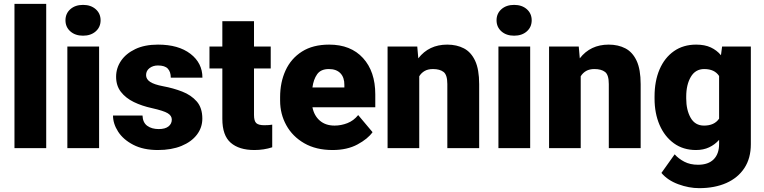

<svg xmlns="http://www.w3.org/2000/svg" viewBox="-20 -770 3971 998"><path d="M220.2 -750V0H55.2V-750Z M320.3 -664.6Q320.3 -699.7 345.7 -722.2Q371.1 -744.6 411.6 -744.6Q452.1 -744.6 477.5 -722.2Q502.9 -699.7 502.9 -664.6Q502.9 -629.4 477.5 -606.9Q452.1 -584.5 411.6 -584.5Q371.1 -584.5 345.7 -606.9Q320.3 -629.4 320.3 -664.6ZM495.1 -528.3V0H330.1V-528.3Z M873 -148.4Q873 -168.5 851.8 -181.4Q830.6 -194.3 769.5 -208Q717.8 -219.2 675.5 -239.7Q633.3 -260.3 608.4 -292.5Q583.5 -324.7 583.5 -371.1Q583.5 -416 609.1 -453.9Q634.8 -491.7 683.3 -514.9Q731.9 -538.1 801.3 -538.1Q907.7 -538.1 970 -490.2Q1032.2 -442.4 1032.2 -366.2H867.7Q867.7 -396.5 852.3 -413.1Q836.9 -429.7 800.8 -429.7Q775.4 -429.7 757.3 -416Q739.3 -402.3 739.3 -379.4Q739.3 -358.4 760.3 -344.5Q781.2 -330.6 827.6 -321.8Q880.9 -312 927.2 -293.9Q973.6 -275.9 1002.7 -242.7Q1031.7 -209.5 1031.7 -153.3Q1031.7 -106.9 1003.4 -69.8Q975.1 -32.7 923.3 -11.5Q871.6 9.8 800.8 9.8Q725.1 9.8 672.9 -17.3Q620.6 -44.4 594 -85.7Q567.4 -127 567.4 -169.4H720.7Q722.2 -132.8 745.4 -116Q768.6 -99.1 805.2 -99.1Q838.4 -99.1 855.7 -112.8Q873 -126.5 873 -148.4Z M1387.2 -528.3V-414.1H1300.3V-172.4Q1300.3 -141.1 1312 -130.1Q1323.7 -119.1 1354 -119.1Q1368.2 -119.1 1377.4 -119.9Q1386.7 -120.6 1395 -122.1V-4.4Q1351.6 9.8 1302.2 9.8Q1222.7 9.8 1179.2 -28.1Q1135.7 -65.9 1135.7 -151.9V-414.1H1068.8V-528.3H1135.7V-659.7H1300.3V-528.3Z M1708.5 9.8Q1622.6 9.8 1561.5 -25.4Q1500.5 -60.5 1468.3 -118.9Q1436 -177.2 1436 -246.6V-265.1Q1436 -342.3 1464.4 -404.1Q1492.7 -465.8 1549.6 -502Q1606.4 -538.1 1690.9 -538.1Q1803.2 -538.1 1866.9 -468.3Q1930.7 -398.4 1930.7 -279.3V-212.4H1604Q1612.8 -168.5 1642.6 -142.8Q1672.4 -117.2 1719.2 -117.2Q1752.9 -117.2 1785.6 -129.9Q1818.4 -142.6 1841.8 -171.9L1916.5 -83Q1892.1 -48.3 1838.4 -19.3Q1784.7 9.8 1708.5 9.8ZM1689.5 -411.1Q1647.5 -411.1 1628.4 -384Q1609.4 -356.9 1604 -315.4H1770V-328.1Q1770.5 -367.2 1749.5 -389.2Q1728.5 -411.1 1689.5 -411.1Z M2230.5 -411.1Q2204.6 -411.1 2187.3 -401.1Q2169.9 -391.1 2159.2 -373.5V0H1994.6V-528.3H2148.9L2154.3 -466.8Q2209.5 -538.1 2304.7 -538.1Q2354 -538.1 2391.4 -518.6Q2428.7 -499 2449.7 -454.1Q2470.7 -409.2 2470.7 -332.5V0H2305.2V-333Q2305.2 -380.9 2285.6 -396Q2266.1 -411.1 2230.5 -411.1Z M2561 -664.6Q2561 -699.7 2586.4 -722.2Q2611.8 -744.6 2652.3 -744.6Q2692.9 -744.6 2718.3 -722.2Q2743.7 -699.7 2743.7 -664.6Q2743.7 -629.4 2718.3 -606.9Q2692.9 -584.5 2652.3 -584.5Q2611.8 -584.5 2586.4 -606.9Q2561 -629.4 2561 -664.6ZM2735.8 -528.3V0H2570.8V-528.3Z M3069.8 -411.1Q3043.9 -411.1 3026.6 -401.1Q3009.3 -391.1 2998.5 -373.5V0H2834V-528.3H2988.3L2993.7 -466.8Q3048.8 -538.1 3144 -538.1Q3193.4 -538.1 3230.7 -518.6Q3268.1 -499 3289.1 -454.1Q3310.1 -409.2 3310.1 -332.5V0H3144.5V-333Q3144.5 -380.9 3125 -396Q3105.5 -411.1 3069.8 -411.1Z M3382.3 -257.8V-268.1Q3382.3 -348.6 3408.4 -409.4Q3434.6 -470.2 3483.2 -504.2Q3531.7 -538.1 3598.6 -538.1Q3643.6 -538.1 3674.8 -523.4Q3706.1 -508.8 3727.5 -482.9L3733.4 -528.3H3882.8V-20.5Q3882.8 52.7 3849.1 103.8Q3815.4 154.8 3755.1 181.4Q3694.8 208 3614.3 208Q3561 208 3505.9 187.7Q3450.7 167.5 3418 128.9L3486.8 32.2Q3506.8 54.7 3537.1 70.6Q3567.4 86.4 3608.4 86.4Q3661.6 86.4 3689.7 58.1Q3717.8 29.8 3717.8 -21.5V-43Q3695.8 -18.1 3666 -4.2Q3636.2 9.8 3597.7 9.8Q3531.2 9.8 3482.9 -25.1Q3434.6 -60.1 3408.4 -120.6Q3382.3 -181.2 3382.3 -257.8ZM3546.9 -268.1V-257.8Q3546.9 -198.7 3569.8 -158Q3592.8 -117.2 3639.6 -117.2Q3693.4 -117.2 3717.8 -153.3V-375Q3694.3 -411.1 3640.6 -411.1Q3594.7 -411.1 3570.8 -370.4Q3546.9 -329.6 3546.9 -268.1Z"/></svg>

Font: Vazirmatn UI FD Black
Style: Regular
Weight: 900
Designer: Saber Rastikerdar
Foundry: Saber Rastikerdar
Version: Version 33.003